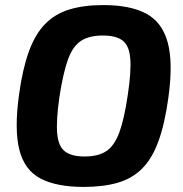

<svg xmlns="http://www.w3.org/2000/svg" viewBox="-20 -724 723 757"><path d="M388 -704Q493 -704 556 -670.5Q619 -637 641 -557.5Q663 -478 644 -340Q630 -237 605 -168Q580 -99 540.5 -59.5Q501 -20 444 -3.5Q387 13 310 13Q203 13 140 -20Q77 -53 56.5 -132.5Q36 -212 55 -351Q69 -452 93.5 -520Q118 -588 157 -628.5Q196 -669 253 -686.5Q310 -704 388 -704ZM385 -584Q332 -584 299.5 -563Q267 -542 248 -489.5Q229 -437 214 -340Q201 -248 205.5 -197.5Q210 -147 236 -127Q262 -107 313 -107Q367 -107 399 -128Q431 -149 450.5 -202Q470 -255 484 -351Q498 -444 493.5 -494.5Q489 -545 463 -564.5Q437 -584 385 -584Z"/></svg>

Font: Exo 2
Style: Bold Italic
Weight: 700
Italic angle: -8°
Designer: Natanael Gama
Foundry: Natanael Gama
Version: Version 2.010